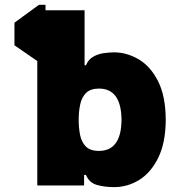

<svg xmlns="http://www.w3.org/2000/svg" viewBox="-20 -770 733 797"><path d="M141.6 -750H168.9V-727.5H331.1V-499H336.9Q346.7 -522.9 366.7 -534.4Q386.7 -545.9 410.2 -549.3Q433.6 -552.7 453.1 -552.7Q506.3 -552.7 555.4 -523.9Q604.5 -495.1 636 -433.3Q667.5 -371.6 668 -272.5Q667.5 -177.7 637.2 -115.7Q606.9 -53.7 558.3 -23.4Q509.8 6.8 453.1 6.8Q415.5 6.8 382.8 -2.2Q350.1 -11.2 336.9 -43.9H329.1V0H134.8V-516.6L40 -582V-675.8ZM484.4 -272.5Q483.4 -402.3 390.6 -402.3Q355 -402.3 336.9 -383.8Q318.8 -365.2 312.7 -335.7Q306.6 -306.2 306.6 -272.5Q306.6 -239.7 312.3 -210.4Q317.9 -181.2 335.9 -162.4Q354 -143.6 390.6 -143.6Q483.4 -143.6 484.4 -272.5Z"/></svg>

Font: Inter Black
Style: Regular
Weight: 900
Designer: Rasmus Andersson
Foundry: rsms
Version: Version 4.000;git-a52131595